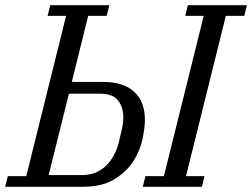

<svg xmlns="http://www.w3.org/2000/svg" viewBox="-41 -718 969 738"><path d="M-11 -41H60L213 -657H142L152 -698H379L369 -657H298L235 -403H356Q434 -403 475 -365Q516 -327 516 -257Q516 -230 507.5 -186.5Q499 -143 473.5 -101.5Q448 -60 400.5 -30Q353 0 276 0H-21ZM518 -41H589L742 -657H671L681 -698H908L898 -657H827L674 -41H745L735 0H508ZM274 -45Q328 -45 364.5 -79Q401 -113 416 -172Q421 -193 427 -220Q433 -247 433 -267Q433 -306 412.5 -332Q392 -358 344 -358H224L146 -45Z"/></svg>

Font: IBM Plex Serif
Style: Italic
Weight: 400
Italic angle: -14°
Designer: Mike Abbink, Paul van der Laan, Pieter van Rosmalen
Foundry: Bold Monday
Version: Version 3.001